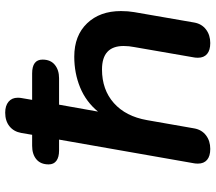

<svg xmlns="http://www.w3.org/2000/svg" viewBox="-64 -734 809 720"><g transform="rotate(-90 340.0 -374.5)"><path d="M658 -325Q658 -298 654 -275L615 -50Q610 -22 589 -6Q568 10 538 10Q511 10 497 -2Q483 -14 483 -36Q483 -45 484 -50L523 -275Q527 -295 527 -315Q527 -396 439 -396Q363 -396 313 -351.5Q263 -307 249 -227L218 -50Q213 -22 192 -6Q171 10 141 10Q114 10 100 -2Q86 -14 86 -36Q86 -45 87 -50L176 -557H135Q110 -557 96.5 -567Q83 -577 83 -596Q83 -626 102 -642Q121 -658 153 -658H194L201 -699Q206 -727 226 -743Q246 -759 277 -759Q303 -759 318 -746.5Q333 -734 333 -712Q333 -704 332 -699L325 -658H424Q476 -658 476 -619Q476 -589 456.5 -573Q437 -557 406 -557H307L281 -411Q318 -456 371.5 -478Q425 -500 487 -500Q566 -500 612 -452Q658 -404 658 -325Z"/></g></svg>

Font: Kodchasan
Style: Bold Italic
Weight: 700
Italic angle: -10°
Version: Version 1.000; ttfautohint (v1.6)